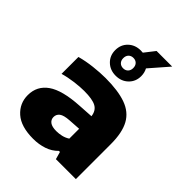

<svg xmlns="http://www.w3.org/2000/svg" viewBox="-250 -1018 1157 1157"><g transform="rotate(45 328.0 -440.0)"><path d="M243.5 10.5Q139 10.5 86.5 -36.2Q34 -83 34 -153Q34 -231.5 97.5 -276Q161 -320.5 300 -328.5L395.5 -334.5Q390.5 -377 359.2 -394.2Q328 -411.5 257 -411.5Q221.5 -411.5 175 -405.5Q128.5 -399.5 87.5 -387.5V-531.5Q136.5 -545 192 -551.2Q247.5 -557.5 293 -557.5Q400 -557.5 467.2 -533.5Q534.5 -509.5 565.8 -452.8Q597 -396 597 -298V0H427L413.5 -48H404.5Q375 -17.5 333 -3.5Q291 10.5 243.5 10.5ZM237 -169.5Q237 -147.5 254.5 -134.2Q272 -121 309 -121Q330.5 -121 353.5 -126.2Q376.5 -131.5 396.5 -144.5V-228.5L319.5 -223.5Q273.5 -220.5 255.2 -206.5Q237 -192.5 237 -169.5ZM326 -610Q278 -610 246.5 -640.5Q215 -671 215 -717.5Q215 -764.5 246.5 -794.8Q278 -825 326 -825Q335 -825 343.5 -824L395 -890H528L424 -770.5Q437 -746.5 437 -717.5Q437 -671 405.5 -640.5Q374 -610 326 -610ZM326 -673.5Q345 -673.5 356.8 -685.5Q368.5 -697.5 368.5 -717.5Q368.5 -738 356.8 -750Q345 -762 326 -762Q307 -762 295.2 -750Q283.5 -738 283.5 -717.5Q283.5 -697.5 295.2 -685.5Q307 -673.5 326 -673.5Z"/></g></svg>

Font: Encode Sans Expanded Expanded ExtraBold
Style: Regular
Weight: 800
Width: 7
Designer: Multiple Designers
Foundry: Impallari Type
Version: Version 3.000; ttfautohint (v1.8.3) -l 8 -r 50 -G 200 -x 14 